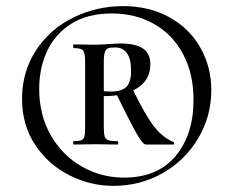

<svg xmlns="http://www.w3.org/2000/svg" viewBox="-20 -540 762 627"><path d="M52 -217Q52 -306 97.5 -375.5Q143 -445 219 -482.5Q295 -520 382 -520Q467 -520 532.5 -484Q598 -448 634 -385Q670 -322 670 -246Q670 -160 627 -88Q584 -16 511 25.5Q438 67 350 67Q275 67 206 32Q137 -3 94.5 -67.5Q52 -132 52 -217ZM220 -79Q238 -79 245.5 -82Q253 -85 255.5 -94Q258 -103 258 -124V-339Q258 -367 251.5 -375Q245 -383 220 -383Q219 -383 219 -389Q219 -395 220 -395L291 -394Q303 -394 335 -396Q363 -398 373 -398Q423 -398 447 -381.5Q471 -365 471 -330Q471 -276 423 -249Q375 -222 302 -227V-244Q325 -241 341 -241Q378 -241 393 -256.5Q408 -272 408 -309Q408 -348 394.5 -366.5Q381 -385 357 -385Q341 -385 333.5 -382.5Q326 -380 322.5 -370Q319 -360 319 -337V-124Q319 -103 322 -94Q325 -85 334 -82Q343 -79 364 -79Q366 -79 366 -73.5Q366 -68 364 -68L291 -69L220 -68Q219 -68 219 -73.5Q219 -79 220 -79ZM612 -214Q612 -299 578 -363Q544 -427 483.5 -461.5Q423 -496 345 -496Q266 -496 213 -462.5Q160 -429 134 -373.5Q108 -318 108 -250Q108 -164 146 -98Q184 -32 247.5 4Q311 40 385 40Q494 40 553 -30Q612 -100 612 -214ZM361 -231 415 -245Q455 -163 483 -127Q511 -91 547 -76Q549 -75 549 -71.5Q549 -68 547 -68H456Q446 -68 424 -107.5Q402 -147 361 -231Z"/></svg>

Font: Cormorant Unicase SemiBold
Style: Regular
Weight: 600
Designer: Christian Thalmann (Catharsis Fonts)
Foundry: Catharsis Fonts
Version: Version 4.000